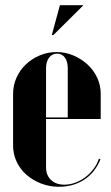

<svg xmlns="http://www.w3.org/2000/svg" viewBox="-20 -704 425 734"><path d="M30 -345Q30 -378 43 -407Q56 -436 78.5 -457.5Q101 -479 131.5 -492Q162 -505 196 -505Q230 -505 260.5 -492Q291 -479 314.5 -457.5Q338 -436 351.5 -407Q365 -378 365 -346V-249H156V-65Q156 -34 175 -16Q194 2 226 2Q247 2 267.5 -5.5Q288 -13 306 -26.5Q324 -40 337.5 -58Q351 -76 358 -97L364 -95Q344 -45 302.5 -17.5Q261 10 205 10Q169 10 137 -2.5Q105 -15 81 -36Q57 -57 43.5 -86Q30 -115 30 -148ZM239 -255V-443Q239 -469 228 -484Q217 -499 198 -499Q179 -499 167.5 -483.5Q156 -468 156 -443V-255ZM178 -570 209 -684H299L184 -570Z"/></svg>

Font: Moniqa Black Display
Style: Regular
Weight: 900
Designer: Rajesh Rajput
Foundry: Rajesh Rajput
Version: Version 1.000